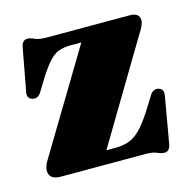

<svg xmlns="http://www.w3.org/2000/svg" viewBox="-78 -536 614 623"><g transform="rotate(-15 229.0 -224.0)"><path d="M422 -382 220.5 -44.5H250.5Q279 -44.5 300.2 -53.2Q321.5 -62 341.8 -84.8Q362 -107.5 387.5 -149L407 -180.5Q418 -198 436 -193.5Q453.5 -188.5 449.5 -166.5L422.5 -11Q418 12 401.5 12Q390.5 12 377.5 6Q364.5 0 339 0H55Q16.5 0 16.5 -30.5Q16.5 -46 29.5 -66L232.5 -403.5H196Q173 -403.5 156.2 -397.2Q139.5 -391 123.5 -373.5Q107.5 -356 86.5 -322.5L61 -281Q49 -262.5 30.5 -268.5Q14 -273.5 18 -295L44.5 -437Q48.5 -460.5 66 -460.5Q76.5 -460.5 89.2 -454.2Q102 -448 127.5 -448H406.5Q439.5 -448 439.5 -422.5Q439.5 -408.5 422 -382Z"/></g></svg>

Font: Fraunces 144pt Soft Black
Style: Regular
Weight: 900
Version: Version 1.000;[b76b70a41]